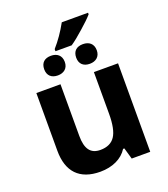

<svg xmlns="http://www.w3.org/2000/svg" viewBox="-158 -992 973 1113"><g transform="rotate(-20 328.5 -435.5)"><path d="M362.3 -735.8C384.8 -751 412.1 -772.9 443.8 -801.3C475.6 -829.1 500 -852.5 516.1 -871.1V-880.9H354C327.1 -832 296.9 -788.1 262.2 -749V-735.8ZM165 -659.2C165 -620.1 189.5 -599.1 228 -599.1C265.1 -599.1 292 -620.1 292 -659.2C292 -700.2 265.1 -720.2 228 -720.2C189.5 -720.2 165 -700.2 165 -659.2ZM362.3 -659.2C362.3 -620.1 386.7 -599.1 425.3 -599.1C462.4 -599.1 489.3 -620.1 489.3 -659.2C489.3 -700.2 462.4 -720.2 425.3 -720.2C386.7 -720.2 362.3 -700.2 362.3 -659.2ZM579.1 0V-545.9H430.2V-289.1C430.2 -224.6 420.9 -178.7 402.3 -150.9C383.8 -123 353.5 -108.9 312 -108.9C251 -108.9 224.1 -148.4 224.1 -227.1V-545.9H75.2V-189.9C75.2 -61 140.6 9.8 269 9.8C343.8 9.8 405.3 -19 437 -69.8H444.8L464.8 0Z"/></g></svg>

Font: Noto Reveo Sans
Style: Bold
Weight: 700
Designer: Monotype Design team
Foundry: Monotype Imaging Inc.
Version: Version 1.04